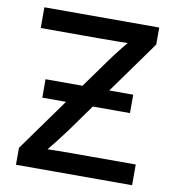

<svg xmlns="http://www.w3.org/2000/svg" viewBox="-82 -801 797 873"><g transform="rotate(10 317.0 -364.0)"><path d="M49.8 0V-78.1L380.4 -538.6Q404.3 -571.8 431.4 -605.5Q458.5 -639.2 485.8 -671.9L497.1 -635.3Q452.1 -632.8 407 -632.3Q361.8 -631.8 316.4 -631.8H52.7V-727.5H583V-648.9L258.3 -196.3Q232.4 -161.1 204.3 -125.7Q176.3 -90.3 147.5 -55.7L135.7 -92.3Q181.2 -94.7 226.3 -95.2Q271.5 -95.7 316.4 -95.7H585.9V0ZM114.7 -321.3V-406.2H519.5V-321.3Z"/></g></svg>

Font: Inter 20pt Medium
Style: Regular
Weight: 500
Version: Version 4.001;git-66647c0bb